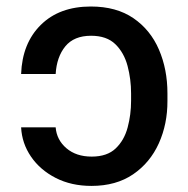

<svg xmlns="http://www.w3.org/2000/svg" viewBox="-20 -573 591 602"><path d="M46.2 -173.7H154.5Q157.7 -134.2 188.4 -108.1Q219.1 -82 267.4 -82Q316.1 -82 342.9 -107.8Q369.7 -133.5 380.3 -173.7Q391 -213.8 391 -256.7V-280.2Q391 -324.6 380 -366.1Q369 -407.7 341.8 -434.3Q314.6 -460.9 265.6 -460.9Q212 -460.9 184.8 -427.7Q157.7 -394.5 154.5 -340.9H46.2Q49.7 -437.5 108 -495Q166.2 -552.6 264.9 -552.6Q344.8 -552.6 398.3 -516Q451.7 -479.4 478.3 -417.6Q505 -355.8 505 -280.2V-256.7Q505.3 -184.3 478 -123.6Q450.6 -62.9 397.4 -26.5Q344.1 9.9 266.7 9.9Q203.5 9.9 154.7 -15.1Q105.8 -40.1 77.2 -81.9Q48.7 -123.6 46.2 -173.7Z"/></svg>

Font: Inter Zeller Medium
Style: Regular
Weight: 500
Designer: Rasmus Andersson; Joe Bland
Foundry: zeller
Version: Version 3.015;git-dec3a8cb1